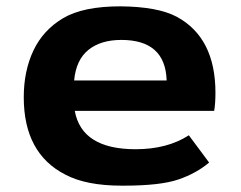

<svg xmlns="http://www.w3.org/2000/svg" viewBox="-20 -569 761 606"><path d="M360 -549Q478 -548 538 -516Q660 -450 660 -276Q660 -243 656 -219H216Q238 -98 408 -98Q508 -98 576 -142L640 -56Q600 -22 543 -2.5Q486 17 370 17Q367 17 364 17Q252 17 186 -18Q55 -85 55 -262Q55 -345 85.5 -409.5Q116 -474 179 -511.5Q242 -549 360 -549ZM214 -315H506Q502 -443 363 -443Q298 -443 259 -411.5Q220 -380 214 -315Z"/></svg>

Font: Fix15 Mono
Style: Bold
Weight: 700
Designer: Carrois Corporate & Edenspiekermann AG
Foundry: Carrois Corporate GbR & Edenspiekermann AG
Version: Version 3.206